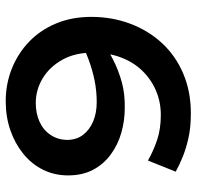

<svg xmlns="http://www.w3.org/2000/svg" viewBox="-28 -646 687 671"><g transform="rotate(90 315.5 -310.5)"><path d="M334 13Q273 13 219.5 -8.5Q166 -30 125.5 -69Q85 -108 62 -163Q39 -218 39 -286Q39 -359 63 -422.5Q87 -486 131 -533.5Q175 -581 237.5 -607.5Q300 -634 376 -634Q424 -634 460.5 -626Q497 -618 527 -606Q557 -594 580 -581L541 -484Q508 -503 469.5 -516Q431 -529 382 -529Q336 -529 296.5 -512Q257 -495 227 -464Q197 -433 180.5 -389Q164 -345 164 -291Q164 -229 189 -184.5Q214 -140 254 -116Q294 -92 340 -92Q376 -92 405 -105Q434 -118 451 -143Q468 -168 469 -200Q469 -234 451.5 -257Q434 -280 404.5 -292.5Q375 -305 337 -305Q298 -305 261 -297.5Q224 -290 186.5 -276Q149 -262 111 -241L106 -316Q149 -342 187 -361.5Q225 -381 266.5 -392.5Q308 -404 358 -403Q402 -403 444 -391Q486 -379 520 -354Q554 -329 573.5 -292Q593 -255 593 -205Q593 -157 573 -117Q553 -77 517 -48Q481 -19 434.5 -3Q388 13 334 13Z"/></g></svg>

Font: BioRhyme
Style: Bold
Weight: 700
Designer: Aoife Mooney
Foundry: Aoife Mooney Type
Version: Version 1.600;gftools[0.9.33]